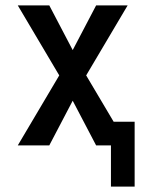

<svg xmlns="http://www.w3.org/2000/svg" viewBox="-20 -540 540 713"><path d="M392 153V0H337L250 -166L163 0H46L200 -260L46 -520H163L250 -354L337 -520H454L300 -260L402 -88H480V153Z"/></svg>

Font: Iosevka Semibold
Style: Regular
Weight: 600
Monospace: yes
Designer: Belleve Invis
Foundry: Belleve Invis
Version: Version 33.2.3; ttfautohint (v1.8.4)